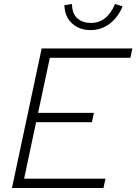

<svg xmlns="http://www.w3.org/2000/svg" viewBox="-20 -943 684 963"><path d="M40 0 189 -700H644L634 -653H230L171 -377H451L441 -330H161L101 -47H509L499 0ZM434 -792Q379 -792 342 -825Q305 -858 303 -917L341 -923Q342 -873 368.5 -850.5Q395 -828 436 -828Q517 -828 557 -923L595 -911Q572 -856 530 -824Q488 -792 434 -792Z"/></svg>

Font: Red Hat Text VF
Style: Italic
Weight: 300
Italic angle: -12°
Designer: Pentagram, MCKL
Foundry: Pentagram, MCKL
Version: Version 1.023